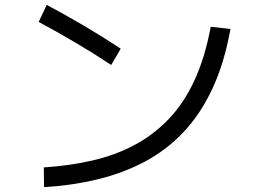

<svg xmlns="http://www.w3.org/2000/svg" viewBox="-20 -757 1040 789"><path d="M161 12 160 -69Q267 -76 360 -97.5Q453 -119 531.5 -160.5Q610 -202 672.5 -267Q735 -332 778.5 -425.5Q822 -519 846 -647L927 -638Q902 -498 853 -393Q804 -288 734 -214Q664 -140 575.5 -93Q487 -46 383 -20.5Q279 5 161 12ZM476 -557 437 -490Q363 -539 289 -582.5Q215 -626 139 -667L172 -737Q249 -696 325.5 -651Q402 -606 476 -557Z"/></svg>

Font: Murecho Thin
Style: Regular
Weight: 400
Version: Version 1.010